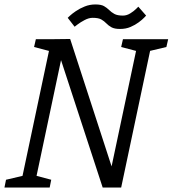

<svg xmlns="http://www.w3.org/2000/svg" viewBox="-62 -842 775 862"><path d="M212 -572 91 0H28L169 -666L253 -667L439 -95L560 -666H623L482 0H399ZM99 -666H179L167 -611L91 -631ZM490 -666H570L558 -611L482 -631ZM-42 0 -35 -35 50 -55 38 0ZM81 0 93 -55 168 -35 161 0ZM601 -611 613 -666H693L685 -631ZM242 -762Q242 -762 251.5 -771Q261 -780 278.5 -792Q296 -804 318.5 -813Q341 -822 366 -822Q392 -822 405 -814.5Q418 -807 428 -797Q438 -787 451.5 -779.5Q465 -772 490 -772Q507 -772 523 -782Q539 -792 549 -802Q559 -812 559 -812L594 -772Q594 -772 585.5 -763Q577 -754 561 -742Q545 -730 524 -721Q503 -712 477 -712Q452 -712 438.5 -719.5Q425 -727 415.5 -737Q406 -747 393 -754.5Q380 -762 354 -762Q337 -762 318 -752Q299 -742 286 -732Q273 -722 273 -722Z"/></svg>

Font: Epunda Slab Light
Style: Italic
Weight: 300
Italic angle: -12°
Designer: Simon Atzbach
Foundry: typofactur
Version: Version 1.102